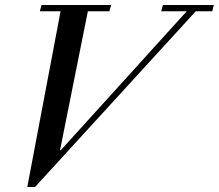

<svg xmlns="http://www.w3.org/2000/svg" viewBox="-20 -735 874 767"><path d="M222 -690H139L146 -715H424L417 -690H331L220 -136L222 -134L726 -690H624L631 -715H834L828 -690H762L120 12H89Z"/></svg>

Font: Justus
Style: Italic
Weight: 400
Italic angle: -12°
Version: Version 001.001